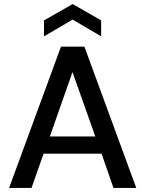

<svg xmlns="http://www.w3.org/2000/svg" viewBox="-20 -931 719 951"><path d="M25 0 282 -700H398L655 0H542L483 -170H196L136 0ZM227 -255H452L339 -574ZM198 -751V-830L340 -911L481 -830V-751L340 -834Z"/></svg>

Font: Rethink Sans Medium
Style: Regular
Weight: 500
Designer: The Rethink Sans project authors (Hans Thiessen). DM Sans designed by Colophon Foundry.
Foundry: Rethink Communications LLC
Version: Version 1.001